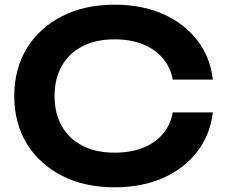

<svg xmlns="http://www.w3.org/2000/svg" viewBox="-20 -785 963 820"><path d="M889 -305Q878 -210 822.5 -137.5Q767 -65 676.5 -25Q586 15 470 15Q342 15 245.5 -34Q149 -83 95 -170.5Q41 -258 41 -375Q41 -492 95 -579.5Q149 -667 245.5 -716Q342 -765 470 -765Q586 -765 676.5 -725Q767 -685 822.5 -613Q878 -541 889 -445H718Q708 -498 675 -536.5Q642 -575 590 -596Q538 -617 469 -617Q390 -617 332.5 -587.5Q275 -558 244 -503.5Q213 -449 213 -375Q213 -301 244 -246.5Q275 -192 332.5 -162.5Q390 -133 469 -133Q538 -133 590 -153.5Q642 -174 675 -212.5Q708 -251 718 -305Z"/></svg>

Font: Unbounded Medium
Style: Regular
Weight: 500
Designer: Luke Prowse, Jean-Baptiste Morizot, Fátima Lázaro, Florian Runge
Foundry: NaN
Version: Version 1.700